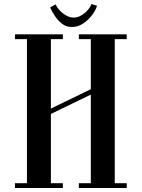

<svg xmlns="http://www.w3.org/2000/svg" viewBox="-20 -942 710 962"><path d="M259 -920Q265 -905 279 -890Q293 -875 311.5 -864.5Q330 -854 347 -854H350Q369 -854 387.5 -865Q406 -876 420 -892Q434 -908 438 -922L466 -913Q460 -891 441.5 -866.5Q423 -842 397 -824.5Q371 -807 342 -807H335Q313 -807 293 -821.5Q273 -836 257 -859Q241 -882 231 -905ZM295 0H55V-24H115V-746H55V-770H295V-746H235V-398L435 -495V-746H375V-770H615V-746H555V-24H615V0H375V-24H435V-468L235 -371V-24H295Z"/></svg>

Font: Ponomar
Style: Regular
Weight: 400
Version: Version 1.301; ttfautohint (v1.8.4.7-5d5b)